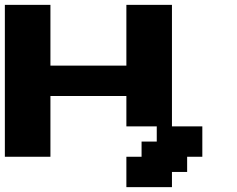

<svg xmlns="http://www.w3.org/2000/svg" viewBox="-20 -645 977 790"><path d="M500 125H687.5V62.5H750V0H812.5V-125H687.5V-625H500V-375H187.5V-625H0V0H187.5V-250H500V-125H625V-62.5H562.5V0H500Z"/></svg>

Font: Faithful 32x
Style: Semibold
Weight: 400
Foundry: Faithful Resource Pack
Version: Version 1.0; January 27, 2023